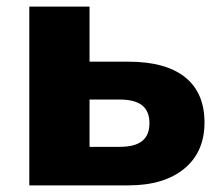

<svg xmlns="http://www.w3.org/2000/svg" viewBox="-20 -559 664 579"><path d="M68.4 -539.1H250V-373H367.2Q479.5 -373 538.1 -326.2Q596.7 -279.3 596.7 -189.5Q596.7 -100.6 535.6 -50.3Q474.6 0 367.2 0H68.4ZM340.8 -116.2Q386.7 -116.2 408.7 -133.8Q430.7 -151.4 430.7 -187.5Q430.7 -223.6 408.7 -241.2Q386.7 -258.8 340.8 -258.8H250V-116.2Z"/></svg>

Font: Min Sans Black
Style: Regular
Weight: 900
Designer: Jinseong-Kim, NotoSansCJK, Nunito
Foundry: Jinseong-Kim
Version: Version 1.000